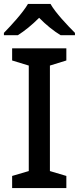

<svg xmlns="http://www.w3.org/2000/svg" viewBox="-24 -961 403 981"><path d="M234 -941H119C93 -896 33 -831 -4 -793V-781H67C102 -803 140 -834 176 -870C211 -834 251 -802 286 -781H359V-793C322 -830 259 -896 234 -941ZM315 0V-62L231 -87V-626L315 -652V-714H38V-652L123 -626V-87L38 -62V0Z"/></svg>

Font: Noto Sans Devanagari UI Medium
Style: Regular
Weight: 500
Designer: Jelle Bosma - Monotype Design Team
Foundry: Monotype Imaging Inc.
Version: Version 2.004